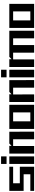

<svg xmlns="http://www.w3.org/2000/svg" viewBox="1368 -1992 625 3400"><g transform="rotate(-90 1680.0 -292.5)"><path d="M0 -439.5H427.2V-372.1H134.3L133.8 -253.4H427.2V0H0V-67.4H293L293.5 -186H0Z M610.4 -488.3H476.1V-585.4H610.4ZM610.4 0H476.1V-439.5H610.4Z M793.5 -372.1 793.9 0H659.2V-439.5H796.4L796.9 -400.4L838.4 -439.5H1046.9L1047.9 0H913.1V-372.1Z M1389.6 -67.4V-372.1H1231V-67.4ZM1096.7 0V-439.5H1523.9V0Z M1707 -372.1 1707.5 0H1572.8V-439.5H1710L1710.4 -400.4L1752 -439.5H1960.4L1961.4 0H1826.7V-372.1Z M2144.5 -488.3H2010.3V-585.4H2144.5ZM2144.5 0H2010.3V-439.5H2144.5Z M2835.4 -439.5V0H2700.7L2701.2 -372.1H2581.5L2582 0H2447.3V-372.1H2327.6L2328.1 0H2193.4V-439.5H2330.6L2331.1 -400.4L2372.6 -439.5Z M3177.2 -67.4V-372.1H3018.6V-67.4ZM2884.3 0V-439.5H3311.5V0Z"/></g></svg>

Font: Aqlam Corner
Style: Regular
Weight: 400
Designer: Developer/ Husham Jawad
Version: Version 1.00;December 29, 2020;FontCreator 13.0.0.2683 32-bi